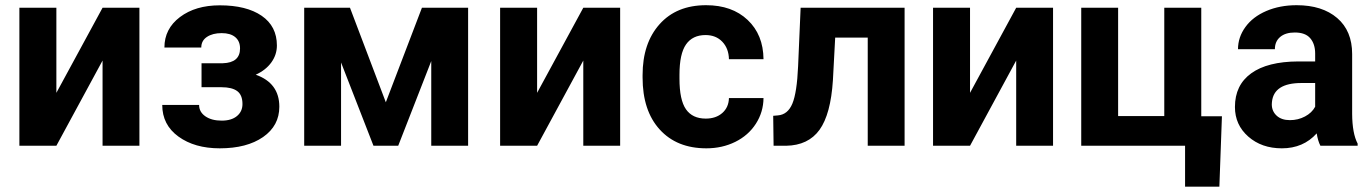

<svg xmlns="http://www.w3.org/2000/svg" viewBox="-20 -558 5250 735"><path d="M372.6 -528.3H513.7V0H372.6V-326.2L195.8 0H54.2V-528.3H195.8V-202.6Z M898.9 -372.6Q898.9 -400.4 880.6 -415.8Q862.3 -431.2 828.6 -431.2Q793.9 -431.2 772.2 -416.7Q750.5 -402.3 750.5 -376H609.4Q609.4 -447.8 668.9 -492.7Q728.5 -537.6 821.3 -537.6Q923.3 -537.6 981.7 -497.6Q1040 -457.5 1040 -383.8Q1040 -348.6 1018.8 -319.1Q997.6 -289.6 959 -272Q1049.3 -240.2 1049.3 -149.4Q1049.3 -76.7 987.1 -33.4Q924.8 9.8 821.3 9.8Q725.1 9.8 663.1 -35.2Q601.1 -80.1 601.1 -156.2H742.2Q742.2 -129.4 766.1 -112.8Q790 -96.2 828.6 -96.2Q866.2 -96.2 887.2 -113.8Q908.2 -131.3 908.2 -159.7Q908.2 -194.3 888.2 -209.2Q868.2 -224.1 828.1 -224.1H751.5V-315.9H833Q898.9 -317.9 898.9 -372.6Z M1457 -166.5 1595.2 -528.3H1772V0H1630.9V-324.2L1504.4 0H1409.7L1285.6 -318.8V0H1144.5V-528.3H1319.8Z M2212.9 -528.3H2354V0H2212.9V-326.2L2036.1 0H1894.5V-528.3H2036.1V-202.6Z M2681.6 -104Q2720.7 -104 2745.1 -125.5Q2769.5 -147 2770.5 -182.6H2902.8Q2902.3 -128.9 2873.5 -84.2Q2844.7 -39.6 2794.7 -14.9Q2744.6 9.8 2684.1 9.8Q2570.8 9.8 2505.4 -62.3Q2439.9 -134.3 2439.9 -261.2V-270.5Q2439.9 -392.6 2504.9 -465.3Q2569.8 -538.1 2683.1 -538.1Q2782.2 -538.1 2842 -481.7Q2901.9 -425.3 2902.8 -331.5H2770.5Q2769.5 -372.6 2745.1 -398.2Q2720.7 -423.8 2680.7 -423.8Q2631.3 -423.8 2606.2 -387.9Q2581.1 -352.1 2581.1 -271.5V-256.8Q2581.1 -175.3 2606 -139.6Q2630.9 -104 2681.6 -104Z M3442.9 -528.3V0H3301.8V-414.1H3177.2L3168.5 -251Q3160.2 -120.6 3117.2 -61Q3074.2 -1.5 2989.3 0H2941.4L2939.9 -114.7L2957.5 -116.2Q2995.6 -119.1 3013.2 -161.1Q3030.8 -203.1 3035.2 -304.2L3044.9 -528.3Z M3870.1 -528.3H4011.2V0H3870.1V-326.2L3693.4 0H3551.8V-528.3H3693.4V-202.6Z M4119.1 -528.3H4260.3V-113.8H4437V-528.3H4578.6V-112.8H4657.7L4647.9 156.7H4516.6V0H4119.1Z M4707.5 0ZM5034.7 0Q5024.9 -19 5020.5 -47.4Q4969.2 9.8 4887.2 9.8Q4809.6 9.8 4758.5 -35.2Q4707.5 -80.1 4707.5 -148.4Q4707.5 -232.4 4769.8 -277.3Q4832 -322.3 4949.7 -322.8H5014.6V-353Q5014.6 -389.6 4995.8 -411.6Q4977.1 -433.6 4936.5 -433.6Q4900.9 -433.6 4880.6 -416.5Q4860.4 -399.4 4860.4 -369.6H4719.2Q4719.2 -415.5 4747.6 -454.6Q4775.9 -493.7 4827.6 -515.9Q4879.4 -538.1 4943.8 -538.1Q5041.5 -538.1 5098.9 -489Q5156.2 -439.9 5156.2 -351.1V-122.1Q5156.7 -46.9 5177.2 -8.3V0ZM4918 -98.1Q4949.2 -98.1 4975.6 -112.1Q5002 -126 5014.6 -149.4V-240.2H4961.9Q4856 -240.2 4849.1 -167L4848.6 -158.7Q4848.6 -132.3 4867.2 -115.2Q4885.7 -98.1 4918 -98.1Z"/></svg>

Font: Roboto
Style: Bold
Weight: 700
Designer: Google
Version: Version 2.134; 2016; ttfautohint (v1.6)